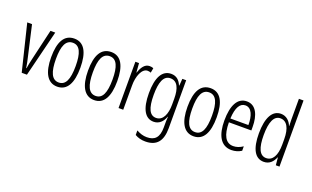

<svg xmlns="http://www.w3.org/2000/svg" viewBox="-101 -1348 3368 2074"><g transform="rotate(20 1582.5 -310.5)"><path d="M135 -51H195L327 -583H272L189 -226C179 -185 172 -147 167 -115H163C157 -158 148 -198 139 -236L60 -583H5Z M712 -318C712 -494 658 -593 545 -593C430 -593 376 -496 376 -319C376 -142 433 -41 545 -41C658 -41 712 -141 712 -318ZM431 -319C431 -467 464 -545 545 -545C626 -545 658 -464 658 -318C658 -163 623 -89 545 -89C466 -89 431 -168 431 -319Z M1136 -318C1136 -494 1082 -593 969 -593C854 -593 800 -496 800 -319C800 -142 857 -41 969 -41C1082 -41 1136 -141 1136 -318ZM855 -319C855 -467 888 -545 969 -545C1050 -545 1082 -464 1082 -318C1082 -163 1047 -89 969 -89C890 -89 855 -168 855 -319Z M1409 -592C1352 -592 1320 -536 1301 -478H1298L1290 -583H1248V-51H1302V-330C1301 -434 1341 -537 1406 -537C1420 -537 1434 -534 1444 -529L1454 -583C1439 -590 1423 -592 1409 -592Z M1658 -593C1554 -593 1501 -494 1501 -315C1501 -132 1556 -41 1653 -41C1715 -41 1757 -82 1779 -144H1782C1779 -108 1779 -79 1779 -53V-21C1779 95 1732 141 1641 141C1599 141 1563 129 1522 107V159C1558 180 1596 190 1642 190C1774 190 1832 113 1832 -31V-583H1788L1782 -504H1778C1756 -557 1720 -593 1658 -593ZM1666 -545C1746 -545 1779 -470 1779 -351V-284C1779 -176 1744 -89 1664 -89C1592 -89 1556 -159 1556 -315C1556 -458 1587 -545 1666 -545Z M2279 -318C2279 -494 2225 -593 2112 -593C1997 -593 1943 -496 1943 -319C1943 -142 2000 -41 2112 -41C2225 -41 2279 -141 2279 -318ZM1998 -319C1998 -467 2031 -545 2112 -545C2193 -545 2225 -464 2225 -318C2225 -163 2190 -89 2112 -89C2033 -89 1998 -168 1998 -319Z M2528 -593C2421 -593 2368 -489 2368 -316C2368 -153 2421 -41 2547 -41C2590 -41 2628 -53 2661 -74V-125C2624 -100 2588 -88 2551 -88C2464 -88 2422 -166 2421 -314H2679V-356C2679 -483 2636 -593 2528 -593ZM2528 -547C2600 -547 2630 -461 2629 -358H2422C2428 -486 2466 -547 2528 -547Z M2919 -41C2986 -41 3024 -86 3045 -138H3048L3056 -51H3098V-811H3045V-571C3045 -549 3046 -527 3047 -500H3044C3025 -550 2982 -593 2920 -593C2822 -593 2766 -495 2766 -313C2766 -136 2818 -41 2919 -41ZM2930 -88C2854 -88 2821 -168 2821 -313C2821 -464 2857 -545 2930 -545C3005 -545 3045 -473 3045 -346V-284C3045 -160 3004 -88 2930 -88Z"/></g></svg>

Font: Noto Sans Tamil UI ExtraCondensed Light
Style: Regular
Weight: 300
Width: 2
Designer: Jelle Bosma - Monotype Design Team
Foundry: Monotype Imaging Inc.
Version: Version 2.004